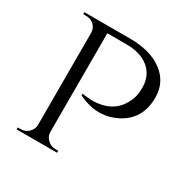

<svg xmlns="http://www.w3.org/2000/svg" viewBox="-140 -725 834 851"><g transform="rotate(30 276.5 -300.0)"><path d="M288 -600Q393 -600 454 -554Q516 -508 516 -429Q516 -317 423 -270Q332 -224 228 -274V-284L230 -283H232L235 -282L243 -281L254 -280Q285 -276 314 -281Q406 -295 437 -385Q444 -405 444 -439Q444 -500 402 -535Q360 -570 286 -570H189V-64Q190 -41 207 -26Q223 -10 247 -10H261V0H54V-10H68Q92 -10 108 -25Q125 -41 126 -63V-537Q125 -560 109 -575Q92 -590 68 -590H54V-600Z"/></g></svg>

Font: Cinzel(RUS BY LYAJKA)
Style: Regular
Weight: 400
Designer: Natanael Gama
Version: Version 1.001;PS 001.001;hotconv 1.0.56;makeotf.lib2.0.21325